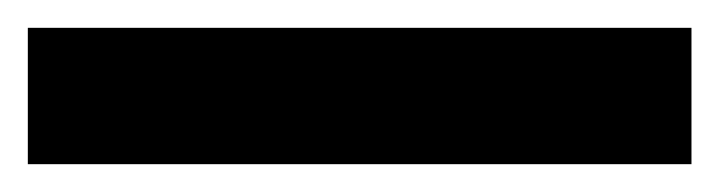

<svg xmlns="http://www.w3.org/2000/svg" viewBox="-23 -878 517 138"><path d="M474 -760V-858H-3V-760Z"/></svg>

Font: Noto Sans Lao Looped ExtraCondensed
Style: Bold
Weight: 700
Width: 2
Designer: Mark Frömberg, Ben Mitchell
Foundry: The Fontpad Ltd
Version: Version 1.002